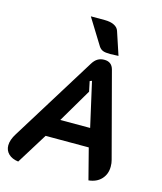

<svg xmlns="http://www.w3.org/2000/svg" viewBox="-135 -1036 963 1143"><g transform="rotate(15 346.5 -464.5)"><path d="M5 -69Q5 -103 31 -144L354 -665Q368 -688 385.5 -698.5Q403 -709 426 -709Q472 -709 484 -665L622 -144Q627 -127 627 -104Q627 -58 598.5 -27Q570 4 520 9L471 -181H205L87 9Q48 4 26.5 -17Q5 -38 5 -69ZM449 -295 387 -569 374 -564 387 -502 265 -295ZM450 -751Q420 -751 405 -757Q390 -763 380 -778L281 -938H367Q401 -938 424 -927Q447 -916 454 -895L501 -753Q461 -751 450 -751Z"/></g></svg>

Font: K2D
Style: Bold Italic
Weight: 700
Italic angle: -10°
Designer: Katatrad Aksorn Co.,Ltd.
Foundry: Cadson Demak Co.,Ltd.
Version: Version 1.000; ttfautohint (v1.6)